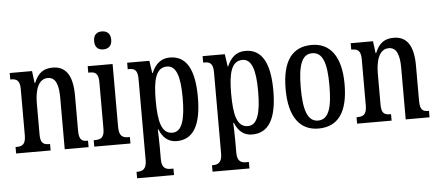

<svg xmlns="http://www.w3.org/2000/svg" viewBox="-60 -900 2916 1275"><g transform="rotate(-5 1398.5 -262.0)"><path d="M19 0H249V-43H244C209 -43 185 -51 185 -110V-319C185 -402 206 -481 272 -481C325 -481 343 -428 343 -343V0H502V-43H498C463 -43 442 -52 442 -115V-350C442 -487 395 -547 310 -547C250 -547 212 -521 186 -456H182L172 -536H23V-493H27C62 -493 87 -484 87 -425V-115C87 -52 61 -43 25 -43H19Z M656 -638C688 -638 714 -655 714 -698C714 -741 688 -758 656 -758C624 -758 600 -741 600 -698C600 -655 624 -638 656 -638ZM540 0H781V-43H771C733 -43 709 -55 709 -117V-536H543V-493H554C590 -493 611 -481 611 -423V-113C611 -54 587 -43 550 -43H540Z M805 234H1051V191H1032C1004 191 973 183 973 124V37C973 -8 971 -47 970 -77H974C996 -23 1031 11 1089 11C1196 11 1254 -75 1254 -268C1254 -461 1196 -546 1091 -546C1029 -546 992 -508 969 -453H966L954 -536H806V-493H815C848 -493 872 -484 872 -424V120C872 182 841 191 812 191H805ZM1066 -47C993 -47 973 -128 973 -271C973 -406 993 -488 1067 -488C1129 -488 1153 -413 1153 -272C1153 -128 1129 -47 1066 -47Z M1308 234H1554V191H1535C1507 191 1476 183 1476 124V37C1476 -8 1474 -47 1473 -77H1477C1499 -23 1534 11 1592 11C1699 11 1757 -75 1757 -268C1757 -461 1699 -546 1594 -546C1532 -546 1495 -508 1472 -453H1469L1457 -536H1309V-493H1318C1351 -493 1375 -484 1375 -424V120C1375 182 1344 191 1315 191H1308ZM1569 -47C1496 -47 1476 -128 1476 -271C1476 -406 1496 -488 1570 -488C1632 -488 1656 -413 1656 -272C1656 -128 1632 -47 1569 -47Z M2034 10C2164 10 2232 -81 2232 -269C2232 -456 2158 -547 2037 -547C1906 -547 1839 -456 1839 -269C1839 -81 1913 10 2034 10ZM2036 -43C1966 -43 1940 -121 1940 -269C1940 -417 1965 -492 2035 -492C2106 -492 2131 -417 2131 -269C2131 -121 2107 -43 2036 -43Z M2292 0H2522V-43H2517C2482 -43 2458 -51 2458 -110V-319C2458 -402 2479 -481 2545 -481C2598 -481 2616 -428 2616 -343V0H2775V-43H2771C2736 -43 2715 -52 2715 -115V-350C2715 -487 2668 -547 2583 -547C2523 -547 2485 -521 2459 -456H2455L2445 -536H2296V-493H2300C2335 -493 2360 -484 2360 -425V-115C2360 -52 2334 -43 2298 -43H2292Z"/></g></svg>

Font: Noto Serif Armenian ExtraCondensed Medium
Style: Regular
Weight: 500
Width: 2
Designer: Monotype Design Team
Foundry: Monotype Imaging Inc.
Version: Version 2.008